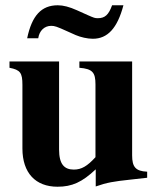

<svg xmlns="http://www.w3.org/2000/svg" viewBox="-20 -694 596 728"><path d="M538 -20V-43C494 -45 481 -61 481 -105V-461H281V-437C331 -433 342 -419 342 -374V-98C311 -64 289 -51 260 -51C224 -51 204 -71 204 -127V-461H16V-437C57 -429 65 -418 65 -372V-131C65 -38 115 14 198 14C253 14 291 -3 343 -52V13C386 -2 410 -6 475 -13ZM405 -674C392 -638 378 -625 351 -625C340 -625 337 -626 312 -637L272 -655C243 -668 220 -674 199 -674C137 -674 101 -635 83 -549H125C129 -577 148 -596 174 -596C187 -596 194 -594 238 -574L267 -561C286 -553 311 -547 332 -547C388 -547 425 -587 448 -674Z"/></svg>

Font: XITS
Style: Bold
Weight: 700
Designer: MicroPress Inc., with final additions and corrections provided by Coen Hoffman, Elsevier (retired)
Version: Version 1.302